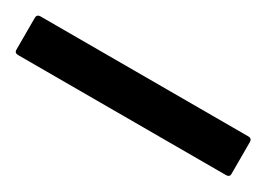

<svg xmlns="http://www.w3.org/2000/svg" viewBox="-18 26 501 361"><g transform="rotate(30 232.5 206.0)"><path d="M-1 172Q-1 164 7 164H458Q466 164 466 172V241Q466 248 458 248H7Q-1 248 -1 241Z"/></g></svg>

Font: RonaldsonGothic
Style: Regular
Weight: 400
Designer: Mr. Robertson for MacKellar, Smiths & Jordan Co. Philadelphia
Foundry: CAT-Fonts Peter Wiegel
Version: Version 1.000